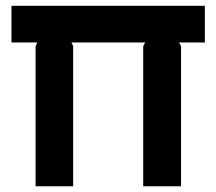

<svg xmlns="http://www.w3.org/2000/svg" viewBox="-20 -649 754 669"><path d="M693.8 -628.9V-501H604L610.8 -487.8V0H479V-487.8L485.8 -501H229L234.9 -487.8V0H104V-487.8L109.9 -501H20V-628.9Z"/></svg>

Font: Sinkin Sans 600 SemiBold
Style: Regular
Weight: 600
Designer: Keith Bates
Foundry: K-Type
Version: Sinkin Sans (version 1.0)  by Keith Bates   •   © 2014   www